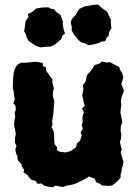

<svg xmlns="http://www.w3.org/2000/svg" viewBox="-20 -773 581 815"><path d="M204 22 183 19 168 15 157 6 139 7 130 -6 114 -9 103 -21 97 -30 80 -41 82 -53 73 -66 70 -77 55 -94 54 -110 48 -122 45 -139 50 -153 43 -169 44 -189 47 -205 45 -218 40 -240 41 -264 45 -277 42 -291 47 -308 46 -323 37 -334 43 -352 40 -367 38 -386 34 -399 35 -415 36 -442 38 -463 42 -478 47 -489 55 -499 69 -507H95L110 -509L121 -510L132 -511L161 -506L162 -492L175 -487L176 -472L186 -459L192 -449L203 -436L202 -425L205 -411L209 -398L204 -382L205 -363L211 -342L209 -330L208 -314L207 -296L205 -280L201 -259L203 -245L199 -233L208 -215L210 -195V-176L212 -160L223 -148L221 -136L233 -129L260 -126L280 -132L298 -144L303 -149L307 -165L320 -176L327 -199L322 -211L332 -228L327 -241L331 -258L330 -277L336 -296L328 -313L340 -324L335 -339L332 -355L329 -369L334 -391L332 -412L343 -426L345 -436L349 -454L359 -465L367 -474L375 -486L382 -497L404 -504L412 -512L429 -508L447 -509L458 -503L473 -495L486 -489L490 -475L498 -464L504 -445L495 -417L502 -399L506 -389L500 -370L495 -357L493 -342L495 -325L493 -315L491 -294L494 -284L497 -265L499 -253L493 -238L492 -218L495 -201L493 -183L489 -170L493 -153L497 -139L492 -127L498 -107L504 -86L501 -69L497 -58L496 -47L492 -32V-20L482 -7L468 5L456 14L445 16L411 14L408 9L388 0L382 -15L357 -24L341 -13L324 -5L308 3L297 8L285 11L263 15L246 21L215 15ZM356 -581 341 -589 328 -592 314 -602 296 -624 284 -644 285 -657 280 -678 285 -692 302 -711 311 -727 316 -735 342 -747 360 -749 379 -753H398L412 -739L426 -730L438 -719L440 -710L451 -690L450 -679L453 -653L443 -637L441 -621L433 -613L426 -598L410 -597L402 -591L376 -584ZM152 -572 131 -579 118 -588 102 -599 93 -614 90 -627 82 -641 85 -654 89 -685 101 -700 98 -714 113 -720 134 -737 159 -741 185 -742 196 -736 210 -734 218 -723 236 -710 240 -701 247 -682 246 -671 251 -644 256 -630 246 -623 239 -606 225 -594 212 -583 193 -575H178Z"/></svg>

Font: Winky Rough
Style: Bold
Weight: 700
Designer: Simon Atzbach
Foundry: typofactur
Version: Version 1.206; ttfautohint (v1.8.4.7-5d5b)